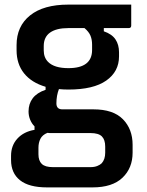

<svg xmlns="http://www.w3.org/2000/svg" viewBox="-20 -564 640 834"><path d="M104 -80Q104 -113 122 -137Q140 -161 178 -174V-187Q117 -205 84.5 -245.5Q52 -286 52 -346V-368Q52 -450 110.5 -497Q169 -544 277 -544H550V-453Q550 -442 539 -442H431V-428Q466 -416 481.5 -393Q497 -370 497 -337V-319Q497 -253 441.5 -214Q386 -175 277 -175Q256 -175 236 -177Q225 -149 225 -115Q225 -89 251 -89H386Q472 -89 514 -46Q556 -3 556 65V99Q556 166 512 208Q468 250 382 250H184Q106 250 67 219Q28 188 28 131V113Q28 68 55.5 38Q83 8 130 0V-15Q118 -27 111 -44Q104 -61 104 -80ZM277 -268Q380 -268 380 -347V-370Q380 -392 373 -409Q366 -426 347 -442H277Q225 -442 197.5 -422.5Q170 -403 170 -364V-345Q170 -314 189 -295Q216 -268 277 -268ZM210 162H373Q390 162 402.5 157Q415 152 422 145Q437 128 437 99V73Q437 43 422.5 28.5Q408 14 373 14H196Q191 14 186 13Q164 22 155.5 39Q147 56 147 78V106Q147 134 161.5 148Q176 162 210 162Z"/></svg>

Font: Recursive Sn Lnr St SmB
Style: Regular
Weight: 600
Version: Version 1.079;hotconv 1.0.112;makeotfexe 2.5.65598; ttfautoh